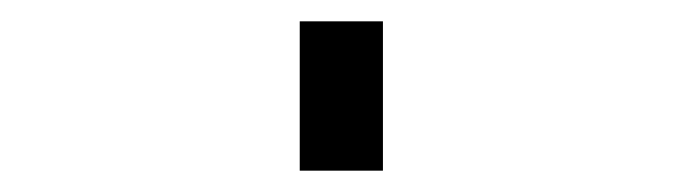

<svg xmlns="http://www.w3.org/2000/svg" viewBox="-20 60 640 180"><path d="M261 220V80H339V220Z"/></svg>

Font: R Plex Mono
Style: Regular
Weight: 400
Monospace: yes
Designer: Belleve Invis
Foundry: Belleve Invis
Version: Version 31.8.0